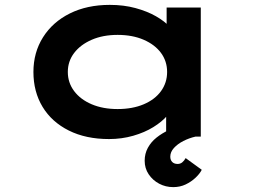

<svg xmlns="http://www.w3.org/2000/svg" viewBox="-20 -560 1042 787"><path d="M427 10Q332 10 262 -25Q192 -60 154.5 -122Q117 -184 117 -265Q117 -345 156.5 -407.5Q196 -470 266.5 -505Q337 -540 430 -540Q487 -540 535 -527Q583 -514 619 -493.5Q655 -473 676 -449.5Q697 -426 700 -405L663 -400V-529H803V0H661V-147L689 -135Q687 -111 665.5 -86Q644 -61 608.5 -39Q573 -17 526 -3.5Q479 10 427 10ZM462 -113Q523 -113 569 -132.5Q615 -152 640 -186.5Q665 -221 665 -265Q665 -309 640 -343Q615 -377 569 -397Q523 -417 462 -417Q402 -417 356 -397Q310 -377 284 -343Q258 -309 258 -265Q258 -221 284 -186.5Q310 -152 356 -132.5Q402 -113 462 -113ZM690 207Q659 207 632.5 193Q606 179 589.5 154.5Q573 130 573 99Q573 70 586 46Q599 22 621.5 4Q644 -14 674 -28Q704 -42 737 -51L781 0Q755 6 731.5 18Q708 30 693 46.5Q678 63 678 82Q678 96 686 104Q694 112 708 112Q719 112 727 105.5Q735 99 741 88L807 136Q799 152 781.5 168.5Q764 185 741 196Q718 207 690 207Z"/></svg>

Font: Lexend Zetta SemiBold
Style: Regular
Weight: 600
Designer: Bonnie Shaver-Troup, Thomas Jockin
Foundry: Lexend
Version: Version 1.007